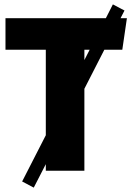

<svg xmlns="http://www.w3.org/2000/svg" viewBox="-20 -779 599 876"><path d="M456 -552 365 -374V0H189V-30L134 77L81 49L189 -162V-552H5V-696H463L495 -759L548 -731L530 -696H559L538 -552ZM389 -552H365V-505Z"/></svg>

Font: FiraGO Heavy
Style: Regular
Weight: 900
Designer: bBox Type
Foundry: bBox Type GmbH
Version: Version 1.001